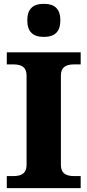

<svg xmlns="http://www.w3.org/2000/svg" viewBox="-20 -970 451 990"><path d="M294 -120V-580C294 -620 315 -638 363 -638H396V-700H15V-638H48C96 -638 117 -620 117 -580V-120C117 -80 96 -62 48 -62H15V0H396V-62H363C315 -62 294 -80 294 -120ZM121 -860C121 -809 150 -780 201 -780H211C262 -780 291 -809 291 -860V-870C291 -921 262 -950 211 -950H201C150 -950 121 -921 121 -870Z"/></svg>

Font: LT Superior Serif ExtraBold
Style: Regular
Weight: 800
Designer: Daniel Lyons
Foundry: LyonsType
Version: Version 2.120;FEAKit 1.0